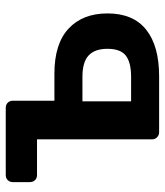

<svg xmlns="http://www.w3.org/2000/svg" viewBox="26 -586 560 651"><g transform="rotate(-90 305.5 -260.0)"><path d="M183 0Q173 0 166 -7Q159 -14 159 -24V-414H38Q27 -414 20.5 -421Q14 -428 14 -439V-496Q14 -506 20.5 -513Q27 -520 38 -520H266Q277 -520 283.5 -513Q290 -506 290 -496V-355H382Q483 -355 534.5 -307Q586 -259 586 -175Q586 -88 531 -44Q476 0 373 0ZM288 -95H371Q420 -95 443 -113Q466 -131 466 -175Q466 -218 443.5 -239Q421 -260 371 -260H288Z"/></g></svg>

Font: Rubik Light Medium
Style: Regular
Weight: 500
Version: Version 2.104